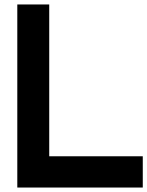

<svg xmlns="http://www.w3.org/2000/svg" viewBox="-20 -790 660 860"><path d="M57.5 -700V-770H200.5V-700V-90H549.5H619.5V50H549.5H127.5H57.5V-20Z"/></svg>

Font: Nordica Plus
Style: NordicaClassicRgExt
Weight: 500
Version: Version 1.01